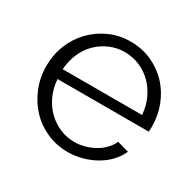

<svg xmlns="http://www.w3.org/2000/svg" viewBox="-123 -668 832 815"><g transform="rotate(30 293.0 -260.0)"><path d="M300 10Q244 10 196 -11.5Q148 -33 113.5 -70Q79 -107 59 -156.5Q39 -206 39 -262Q39 -317 58.5 -365.5Q78 -414 113 -450.5Q148 -487 195.5 -508.5Q243 -530 299 -530Q356 -530 403.5 -508Q451 -486 484.5 -450Q518 -414 537 -365.5Q556 -317 556 -263Q556 -255 556 -248Q556 -241 555 -237H108Q111 -194 127.5 -158Q144 -122 170.5 -96Q197 -70 231 -55.5Q265 -41 302 -41Q328 -41 353 -48Q378 -55 399.5 -67Q421 -79 438 -96.5Q455 -114 464 -135L521 -119Q509 -91 487 -67.5Q465 -44 436 -27Q407 -10 372 0Q337 10 300 10ZM495 -284Q492 -327 475 -363Q458 -399 432 -424.5Q406 -450 372 -464.5Q338 -479 299 -479Q261 -479 227 -464.5Q193 -450 166.5 -424Q140 -398 124.5 -362Q109 -326 106 -284Z"/></g></svg>

Font: Rising Sun Light
Style: Regular
Weight: 300
Designer: Matt McInerney, Pablo Impallari, Rodrigo Fuenzalida (Raleway font), Stephen Hutchings (Greek), Cristiano Sobral (main ch
Foundry: The Rising Sun Project Authors
Version: Version 4.327; ttfautohint (v1.8.4.7-5d5b-dirty)